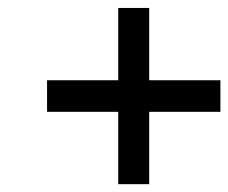

<svg xmlns="http://www.w3.org/2000/svg" viewBox="-20 -448 582 490"><path d="M540 -162.6H360.8V19.5V20.5V22H359.4H358.4H284.2H283.2H281.7V20.5V19.5V-162.6H102.5H101.6H100.1V-164.1V-165V-240.7V-242.2V-243.2H101.6H102.5H281.7V-425.3V-426.8V-427.7H283.2H284.2H358.4H359.4H360.8V-426.8V-425.3V-243.2H540H541H542.5V-242.2V-240.7V-165V-164.1V-162.6H541Z"/></svg>

Font: RIT Rachana
Style: Bold
Weight: 700
Designer: Hussain KH
Version: 1.5.2